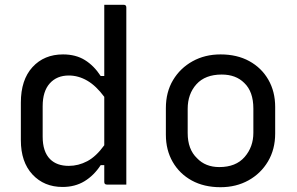

<svg xmlns="http://www.w3.org/2000/svg" viewBox="-20 -770 1240 801"><path d="M243 -543Q296 -543 334 -519.5Q372 -496 400 -453H415V-750H496Q507 -750 507 -739V0H426Q415 0 415 -11V-81H400Q372 -38 332.5 -14Q293 10 241 10Q164 10 115.5 -42Q67 -94 67 -185V-342Q67 -437 115.5 -490Q164 -543 243 -543ZM189 -106Q217 -78 267 -78Q307 -78 344 -97.5Q381 -117 415 -164V-366Q381 -412 344 -433.5Q307 -455 267 -455Q217 -455 187.5 -422Q158 -389 158 -327V-200Q158 -137 189 -106Z M900 -543Q969 -543 1020 -515Q1071 -487 1099.5 -437.5Q1128 -388 1128 -324V-213Q1128 -147 1098 -96.5Q1068 -46 1016.5 -17.5Q965 11 900 11Q831 11 780 -17Q729 -45 700.5 -94.5Q672 -144 672 -208V-319Q672 -386 702 -436Q732 -486 783.5 -514.5Q835 -543 900 -543ZM905 -459Q836 -459 799.5 -418.5Q763 -378 763 -316V-215Q763 -147 802 -110Q837 -73 895 -73Q964 -73 1000.5 -115Q1037 -157 1037 -216V-317Q1037 -388 999 -424Q964 -459 905 -459Z"/></svg>

Font: Recursive Mn Lnr St
Style: Regular
Weight: 400
Monospace: yes
Version: Version 1.079;hotconv 1.0.112;makeotfexe 2.5.65598; ttfautoh